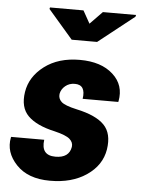

<svg xmlns="http://www.w3.org/2000/svg" viewBox="-54 -802 628 856"><g transform="rotate(5 260.0 -374.0)"><path d="M436.5 -490.2Q489.7 -442.4 475.6 -369.1L474.6 -366.2H315.4Q325.2 -429.7 274.9 -429.7Q250 -429.7 232.4 -415Q214.8 -400.4 210.9 -379.4Q208 -358.4 223.6 -343.8Q239.3 -329.1 292.5 -317.4Q379.9 -298.8 417 -260.7Q454.1 -222.7 442.9 -150.9Q431.2 -79.1 365.2 -34.2Q299.3 10.7 201.2 10.3Q103 10.3 50.8 -44.9Q-1.5 -100.1 11.7 -166.5L12.7 -169.4H160.6Q150.9 -98.6 216.8 -98.6Q277.8 -98.6 286.1 -148.4Q289.1 -168.5 272 -183.6Q254.9 -198.7 204.1 -210.9Q121.6 -229 83.5 -267.1Q45.9 -304.7 56.6 -374Q67.4 -443.4 129.9 -490.7Q192.4 -538.1 288.1 -538.1Q383.8 -538.1 436.5 -490.2ZM316.4 -702.6 371.6 -759.3H520L518.1 -751.5L357.4 -624.5H243.7L133.3 -752.4L134.8 -759.3H284.7Z"/></g></svg>

Font: Roboto-BlackItalic
Style: Italic
Weight: 900
Italic angle: -12°
Designer: Google
Version: Version 1.100141; 2013